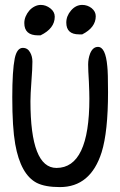

<svg xmlns="http://www.w3.org/2000/svg" viewBox="-20 -762 490 782"><path d="M135 -618Q79 -618 79 -668Q79 -682 84.5 -695Q90 -708 99 -718.5Q108 -729 120.5 -735.5Q133 -742 146 -742Q167 -742 185 -728Q203 -714 203 -694Q203 -646 145 -618ZM302 -622Q250 -622 250 -670Q250 -697 269.5 -719.5Q289 -742 315 -742Q336 -742 353 -729Q370 -715 370 -696Q370 -650 315 -622ZM224 0Q164 0 130 -17Q64 -51 42 -175Q30 -243 30 -366Q30 -420 32.5 -459.5Q35 -499 40 -524Q49 -567 73 -567Q93 -567 103 -548Q112 -532 112 -511Q112 -497 111 -477Q110 -457 108 -431Q106 -404 105 -384Q104 -364 104 -350Q104 -78 210 -78Q344 -78 344 -360Q344 -371 343.5 -389Q343 -407 342 -430Q339 -477 339 -499Q339 -523 347 -544Q358 -571 379 -571Q410 -571 417 -492Q420 -467 420 -386Q420 -226 394 -142Q349 0 224 0Z"/></svg>

Font: Dongol
Style: Regular
Weight: 400
Designer: Abdo Mohamed and Ibrahim Hamdi
Foundry: Protype Foundry
Version: Version 1.000;hotconv 1.0.109;makeotfexe 2.5.65596